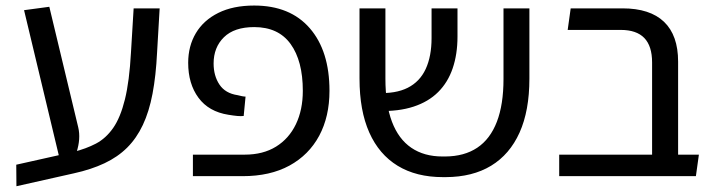

<svg xmlns="http://www.w3.org/2000/svg" viewBox="-20 -623 2529 679"><path d="M38.1 35.6 37.5 -40.5 239.9 -85.8Q284.2 -96.8 319.4 -115.2Q354.6 -133.8 380.3 -170.6Q406 -207.5 421.8 -271.6Q437.6 -335.6 443.2 -437.8L452.6 -593.4H544.6L535.5 -437.6Q531.5 -355 519.4 -291.6Q507.4 -228.2 485.2 -181.2Q463.1 -134.2 429.7 -100.9Q396.2 -67.6 349.4 -45.6Q302.6 -23.5 241.1 -10ZM195.5 -42 65.1 -587 154.4 -599 256.6 -172.9Q261.5 -152.6 259.9 -130.1Q258.2 -107.5 250.8 -85Q243.4 -62.5 230.9 -42Z M662.2 0V-76.1H845.5Q910.2 -76.1 956.1 -104.4Q1002 -132.8 1026.4 -183.6Q1050.9 -234.5 1050.9 -301.9Q1050.9 -407.5 1007.7 -467.4Q964.5 -527.2 878.9 -527.2Q808.5 -527.2 771.9 -491.3Q735.4 -455.4 735.4 -398.6Q735.4 -355 756.1 -323.9Q776.8 -292.8 820.5 -286.4Q828.9 -284.2 836.1 -282.8Q843.2 -281.4 848.4 -281.4L841.8 -212.9Q832.6 -211.8 820 -212.8Q807.4 -213.9 787.9 -217.1Q718.2 -228 681.9 -277.3Q645.5 -326.6 645.5 -400.9Q645.5 -460.1 672.7 -505.8Q699.9 -551.5 752.1 -577.4Q804.4 -603.4 878.9 -603.4Q1006 -603.4 1075.6 -523.1Q1145.2 -442.8 1145.2 -301.9Q1145.2 -210.8 1108.8 -142.8Q1072.2 -74.9 1003.7 -37.4Q935.1 0 838 0Z M1546.4 3.4Q1452.2 3.4 1386.4 -36.7Q1320.6 -76.8 1286 -154.3Q1251.4 -231.9 1251.4 -345.2V-593.4H1343V-344.5Q1343 -253.6 1366.2 -192.4Q1389.5 -131.1 1434.6 -100.4Q1479.8 -69.6 1544.9 -69.6H1554.6Q1622 -70 1667.8 -100.6Q1713.5 -131.1 1737.1 -192.2Q1760.6 -253.2 1760.6 -343.8V-593.4H1852.2V-344.9Q1852.2 -231.5 1817.4 -154.1Q1782.5 -76.8 1716.8 -36.9Q1651.1 3 1556.5 3.4ZM1318.6 -230.4 1312.4 -294.2Q1378.9 -290.9 1421.8 -312.5Q1464.6 -334.1 1485.4 -378.9Q1506.2 -423.8 1506.2 -488.4V-593.4H1597.9V-493.6Q1597.9 -431.4 1580.9 -381.5Q1563.9 -331.6 1529.5 -297.4Q1495.1 -263.1 1442.5 -245.9Q1389.9 -228.6 1318.6 -230.4Z M2286.1 0V-402.1Q2286.1 -460 2258.6 -488.6Q2231 -517.2 2175.2 -517.2H1987.6L1998.2 -593.4H2181.8Q2278.6 -593.4 2328.4 -545.8Q2378.1 -498.1 2378.1 -405.1V-65.8Q2374.4 -48.1 2363.4 -32Q2352.5 -15.9 2340 0ZM1957.6 0V-76.1H2451.6L2441 0Z"/></svg>

Font: Noto Sans Hebrew Light
Style: Regular
Weight: 100
Version: Version 3.000